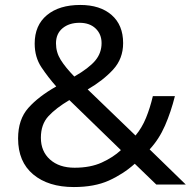

<svg xmlns="http://www.w3.org/2000/svg" viewBox="-20 -745 772 775"><path d="M304 -725Q384 -725 430.5 -684.5Q477 -644 477 -571Q477 -508 436.5 -464Q396 -420 334 -384L527 -198Q553 -229 569.5 -269.5Q586 -310 597 -357H686Q670 -293 646 -238Q622 -183 584 -142L730 0H611L524 -84Q477 -42 419 -16Q361 10 278 10Q175 10 114 -41Q53 -92 53 -186Q53 -263 94.5 -309.5Q136 -356 207 -396Q175 -432 147.5 -473Q120 -514 120 -569Q120 -643 169.5 -684Q219 -725 304 -725ZM301 -653Q259 -653 232.5 -631Q206 -609 206 -570Q206 -534 225 -503.5Q244 -473 280 -436Q339 -470 364.5 -500.5Q390 -531 390 -571Q390 -607 366 -630Q342 -653 301 -653ZM260 -341Q206 -309 175.5 -276Q145 -243 145 -189Q145 -134 182 -101Q219 -68 281 -68Q345 -68 391 -89Q437 -110 468 -139Z"/></svg>

Font: Noto Sans Vai
Style: Regular
Weight: 400
Designer: Monotype Design Team
Foundry: Monotype Imaging Inc.
Version: Version 2.001; ttfautohint (v1.8.4.7-5d5b)